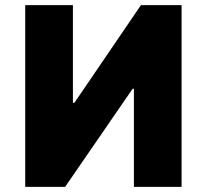

<svg xmlns="http://www.w3.org/2000/svg" viewBox="-20 -727 805 747"><path d="M263.7 -707V-327.1H269.5L528.3 -707H686.5V0H501V-381.8H496.1L233.4 0H78.1V-707Z"/></svg>

Font: Pretendard GOV Black
Style: Regular
Weight: 900
Designer: Base glyphs from Inter by Rasmus Andersson; Hangeul glyphs from Noto Sans CJK(Source Han Sans) by Jang Soo-young and Kan
Foundry: Kil Hyung-jin
Version: Version 1.309